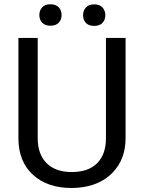

<svg xmlns="http://www.w3.org/2000/svg" viewBox="-20 -893 688 922"><path d="M583 -710.9V-227.5Q582.5 -127 519.8 -63Q457 1 349.6 8.8L324.7 9.8Q208 9.8 138.7 -53.2Q69.3 -116.2 68.4 -226.6V-710.9H161.1V-229.5Q161.1 -152.3 203.6 -109.6Q246.1 -66.9 324.7 -66.9Q404.3 -66.9 446.5 -109.4Q488.8 -151.9 488.8 -229V-710.9ZM168.9 -820.8Q168.9 -842.8 182.4 -857.7Q195.8 -872.6 222.2 -872.6Q248.5 -872.6 262.2 -857.7Q275.9 -842.8 275.9 -820.8Q275.9 -798.8 262.2 -784.2Q248.5 -769.5 222.2 -769.5Q195.8 -769.5 182.4 -784.2Q168.9 -798.8 168.9 -820.8ZM378.9 -819.8Q378.9 -841.8 392.3 -856.9Q405.8 -872.1 432.1 -872.1Q458.5 -872.1 472.2 -856.9Q485.8 -841.8 485.8 -819.8Q485.8 -797.9 472.2 -783.2Q458.5 -768.6 432.1 -768.6Q405.8 -768.6 392.3 -783.2Q378.9 -797.9 378.9 -819.8Z"/></svg>

Font: RobotoInd
Style: Regular
Weight: 400
Designer: Google
Version: Version 2.001101; 2014